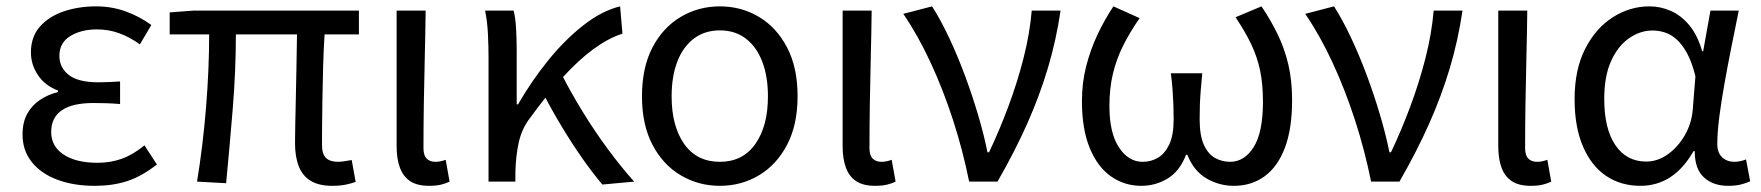

<svg xmlns="http://www.w3.org/2000/svg" viewBox="-20 -577 5596 610"><path d="M280.9 13.4Q214 13.4 162 -6.1Q110 -25.6 80.8 -62.4Q51.6 -99.1 51.6 -149.6Q51.6 -188.8 66.7 -215.9Q81.9 -243 107.6 -260Q133.3 -277 164.2 -284.4V-289.4Q122.5 -305.2 100.4 -338.7Q78.2 -372.2 78.2 -410.5Q78.2 -460.1 106.8 -492.5Q135.4 -524.8 182.5 -540.8Q229.5 -556.8 285.4 -556.8Q334.6 -556.8 378.9 -540.9Q423.3 -524.9 460.8 -497.6L424.5 -436Q392.8 -458.9 359.2 -471.2Q325.6 -483.6 288.1 -483.6Q237.9 -483.6 203.3 -462.4Q168.7 -441.2 168.7 -399.5Q168.7 -362.5 198.4 -339Q228 -315.5 293.3 -315.5Q309.5 -315.5 325.7 -316.3Q341.9 -317.2 361.5 -318.2V-246.5Q337.7 -248.5 317.4 -249.1Q297.1 -249.7 276.5 -249.7Q209.9 -249.7 176.3 -226.5Q142.6 -203.3 142.6 -157.8Q142.6 -112.1 182 -86Q221.4 -59.8 290.4 -59.8Q329.7 -59.8 365.5 -72.1Q401.3 -84.5 439 -115.2L478.5 -54.4Q429.6 -16.3 383.6 -1.4Q337.6 13.4 280.9 13.4Z M1035.6 13.4Q993.2 13.4 967.2 -2.4Q941.2 -18.1 929.3 -48.5Q917.3 -78.8 917.3 -122.3Q917.3 -143.5 918.1 -182.9Q919 -222.3 920 -271.7Q921 -321 922 -372.2Q923 -423.4 923.6 -467.8H729.4Q729.4 -353.2 719.4 -231.1Q709.4 -108.9 698.4 5.1L606 0Q624.9 -115.2 634.7 -236.7Q644.5 -358.1 644.5 -467.8H519.1V-537.6L596.6 -543.4H1120.3V-467.8H1011.2Q1008.2 -421.4 1006.7 -368.6Q1005.2 -315.8 1004.4 -265.5Q1003.6 -215.2 1003.3 -175.7Q1003 -136.3 1003 -116.3Q1003 -87.6 1015.7 -75.2Q1028.4 -62.9 1054 -62.9Q1066.2 -62.9 1097.4 -68.5L1109.9 0.9Q1096.3 6 1077.8 9.7Q1059.2 13.4 1035.6 13.4Z M1343.3 13.4Q1305.9 13.4 1283.5 -1.2Q1261 -15.9 1250.6 -44.1Q1240.1 -72.3 1240.1 -112.4V-543.4H1332.3Q1331.5 -469.8 1329.5 -393.9Q1327.6 -318 1326.5 -244.8Q1325.4 -171.5 1325.4 -105.8Q1325.4 -83.3 1335.6 -73.1Q1345.7 -62.9 1363.4 -62.9Q1371 -62.9 1378.9 -64.4Q1386.8 -65.9 1396 -69.3L1408.4 0.1Q1396.8 5.7 1381.7 9.5Q1366.6 13.4 1343.3 13.4Z M1532.1 0V-394.4Q1532.1 -427.2 1530.3 -466.9Q1528.6 -506.5 1521.2 -543.4H1611.8Q1617.6 -521.5 1619.6 -486.8Q1621.6 -452.1 1621.6 -416V-245.6H1626Q1669.2 -320.6 1722.2 -385.9Q1775.2 -451.2 1833.7 -496.9Q1892.2 -542.7 1950.1 -556.8L1957.6 -470.1Q1912.6 -455.6 1865.2 -420.9Q1817.9 -386.1 1767.8 -331.2Q1717.6 -276.2 1662.4 -200.1Q1637.7 -167.5 1628.1 -124.6Q1618.6 -81.7 1617.4 -28.3V0ZM1893.9 9.3Q1863.7 -26 1830.3 -73.6Q1797 -121.2 1764.7 -174.8Q1732.3 -228.5 1705.7 -280.6L1766 -337.7Q1793.2 -284.1 1830.5 -223.2Q1867.8 -162.2 1910.6 -104.1Q1953.4 -46 1994.8 0Z M2267.1 13.4Q2199.4 13.4 2142.9 -20Q2086.4 -53.3 2053 -117Q2019.6 -180.6 2019.6 -271Q2019.6 -362.5 2053 -426.3Q2086.4 -490 2142.9 -523.4Q2199.4 -556.8 2267.1 -556.8Q2335.2 -556.8 2391.2 -523.4Q2447.2 -490 2480.6 -426.3Q2514 -362.5 2514 -271Q2514 -180.6 2480.6 -117Q2447.2 -53.3 2391.2 -20Q2335.2 13.4 2267.1 13.4ZM2267.1 -62.9Q2339.7 -62.9 2379.7 -119.5Q2419.8 -176.2 2419.8 -271Q2419.8 -333.8 2401.9 -380.8Q2384 -427.8 2349.8 -454.2Q2315.7 -480.5 2267.1 -480.5Q2218.8 -480.5 2184.2 -454.2Q2149.6 -427.8 2131.7 -380.8Q2113.8 -333.8 2113.8 -271Q2113.8 -176.2 2153.8 -119.5Q2193.9 -62.9 2267.1 -62.9Z M2760.3 13.4Q2722.9 13.4 2700.5 -1.2Q2678 -15.9 2667.6 -44.1Q2657.1 -72.3 2657.1 -112.4V-543.4H2749.3Q2748.5 -469.8 2746.5 -393.9Q2744.6 -318 2743.5 -244.8Q2742.4 -171.5 2742.4 -105.8Q2742.4 -83.3 2752.6 -73.1Q2762.7 -62.9 2780.4 -62.9Q2788 -62.9 2795.9 -64.4Q2803.8 -65.9 2813 -69.3L2825.4 0.1Q2813.8 5.7 2798.7 9.5Q2783.6 13.4 2760.3 13.4Z M3059.1 0Q3038.9 -99.9 3007.8 -195.8Q2976.7 -291.6 2936.8 -377.8Q2897 -464 2849.8 -533L2941.3 -556.8Q2969.4 -512.7 2996 -455.8Q3022.7 -398.9 3046 -336.2Q3069.3 -273.4 3087.7 -211.1Q3106.2 -148.8 3117.3 -93.2H3122.3Q3155.4 -162.9 3183.7 -238.9Q3212.1 -314.8 3231.9 -392.5Q3251.7 -470.2 3257.9 -543.4H3349.5Q3335.5 -448.5 3309.1 -360.3Q3282.7 -272.1 3243.6 -184.2Q3204.5 -96.2 3149.1 0Z M3605.6 13.4Q3552.5 13.4 3509.7 -16.6Q3466.9 -46.6 3442.2 -106.6Q3417.4 -166.6 3417.4 -255.8Q3417.4 -313.6 3430.7 -366Q3444.1 -418.4 3466.6 -466.5Q3489.2 -514.6 3517.4 -556.8L3600.7 -519.4Q3570 -475.2 3548.6 -432.5Q3527.1 -389.8 3515.9 -343.1Q3504.7 -296.3 3504.7 -239.7Q3504.7 -155 3534.8 -109Q3565 -62.9 3610.3 -62.9Q3636.8 -62.9 3659 -75.9Q3681.2 -89 3695 -118.5Q3708.8 -148 3708.8 -198.1Q3708.8 -220.8 3708 -243.2Q3707.2 -265.6 3705.4 -290.5Q3703.7 -315.5 3699.9 -344.2H3799.7Q3796.9 -315.5 3794.9 -290.5Q3792.9 -265.6 3792.1 -243.2Q3791.4 -220.8 3791.4 -198.1Q3791.4 -146.4 3804.8 -116.9Q3818.2 -87.4 3840.3 -75.1Q3862.4 -62.9 3888.1 -62.9Q3933.6 -62.9 3963 -109.6Q3992.5 -156.3 3992.5 -253.9Q3992.5 -309.9 3983.5 -353Q3974.4 -396.1 3955.3 -436.3Q3936.1 -476.6 3905.4 -522.2L3987.9 -556.8Q4017.2 -513.3 4038.9 -468.7Q4060.7 -424.1 4072.9 -373.1Q4085.1 -322.1 4085.1 -258.6Q4085.1 -167.9 4062.2 -107.5Q4039.4 -47.2 3997.7 -16.9Q3956 13.4 3900.3 13.4Q3853.5 13.4 3813.3 -10Q3773.1 -33.4 3752.2 -85.2H3748.2Q3728.2 -33.4 3690 -10Q3651.7 13.4 3605.6 13.4Z M4336.1 0Q4315.9 -99.9 4284.8 -195.8Q4253.7 -291.6 4213.8 -377.8Q4174 -464 4126.8 -533L4218.3 -556.8Q4246.4 -512.7 4273 -455.8Q4299.7 -398.9 4323 -336.2Q4346.3 -273.4 4364.7 -211.1Q4383.2 -148.8 4394.3 -93.2H4399.3Q4432.4 -162.9 4460.7 -238.9Q4489.1 -314.8 4508.9 -392.5Q4528.7 -470.2 4534.9 -543.4H4626.5Q4612.5 -448.5 4586.1 -360.3Q4559.7 -272.1 4520.6 -184.2Q4481.5 -96.2 4426.1 0Z M4843.3 13.4Q4805.9 13.4 4783.5 -1.2Q4761 -15.9 4750.6 -44.1Q4740.1 -72.3 4740.1 -112.4V-543.4H4832.3Q4831.5 -469.8 4829.5 -393.9Q4827.6 -318 4826.5 -244.8Q4825.4 -171.5 4825.4 -105.8Q4825.4 -83.3 4835.6 -73.1Q4845.7 -62.9 4863.4 -62.9Q4871 -62.9 4878.9 -64.4Q4886.8 -65.9 4896 -69.3L4908.4 0.1Q4896.8 5.7 4881.7 9.5Q4866.6 13.4 4843.3 13.4Z M5191.5 13.4Q5129.8 13.4 5082.9 -18.1Q5035.9 -49.7 5009.3 -111.5Q4982.6 -173.3 4982.6 -262.3Q4982.6 -355.7 5016 -421.4Q5049.3 -487.2 5103.8 -522Q5158.2 -556.8 5220.6 -556.8Q5255 -556.8 5287.6 -542.7Q5320.1 -528.7 5346.6 -497.4Q5373 -466 5388 -414.2H5391.1L5414.2 -543.4H5504.2Q5493.2 -489.9 5481.5 -431.1Q5469.7 -372.4 5459.4 -314.9Q5449.1 -257.4 5442.5 -206.8Q5436 -156.3 5436 -119.2Q5436 -91.6 5451.5 -77.3Q5467 -62.9 5489.7 -62.9Q5499 -62.9 5509.1 -65Q5519.2 -67.1 5527.3 -70.5L5540.4 -1.1Q5529.3 4.4 5512 8.9Q5494.8 13.4 5470.7 13.4Q5422.6 13.4 5393.4 -13.5Q5364.2 -40.4 5364.3 -96.9H5360.5Q5297.8 13.4 5191.5 13.4ZM5210.1 -63.7Q5246.3 -63.7 5278.5 -86.5Q5310.8 -109.3 5333 -147.7Q5355.1 -186.1 5358.3 -232.1L5366.5 -334.6Q5355.5 -379.2 5340 -407.7Q5324.5 -436.2 5306.3 -452.1Q5288.1 -468.1 5268.7 -474.1Q5249.3 -480.1 5230.5 -480.1Q5191.2 -480.1 5155.9 -455.7Q5120.6 -431.4 5098.7 -383.3Q5076.8 -335.1 5076.8 -263Q5076.8 -168 5112.2 -115.8Q5147.7 -63.7 5210.1 -63.7Z"/></svg>

Font: Noto Sans HK Thin
Style: Regular
Weight: 100
Designer: Ryoko NISHIZUKA 西塚涼子 (kana, bopomofo & ideographs); Paul D. Hunt (Latin, Greek & Cyrillic); Sandoll Communications 산돌커뮤니
Foundry: Adobe
Version: Version 2.004-H2;hotconv 1.0.118;makeotfexe 2.5.65603